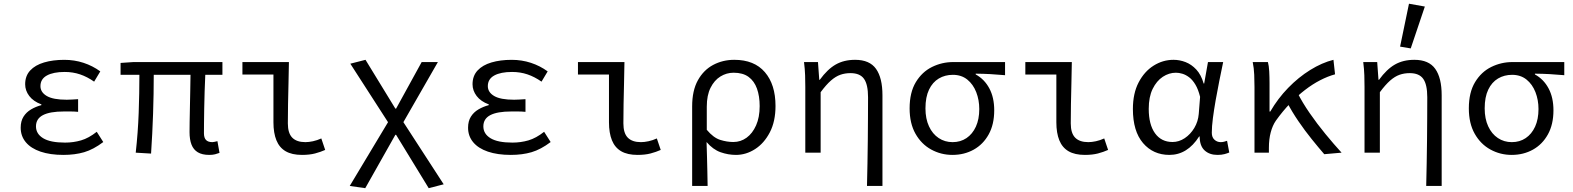

<svg xmlns="http://www.w3.org/2000/svg" viewBox="-20 -819 8440 1030"><path d="M320 12Q249 12 197.5 -5.5Q146 -23 118.5 -56Q91 -89 91 -134Q91 -169 106 -193Q121 -217 146.5 -232Q172 -247 202 -255V-259Q159 -275 137 -304Q115 -333 115 -367Q115 -412 142 -441Q169 -470 216.5 -484Q264 -498 325 -498Q379 -498 428 -482Q477 -466 518 -436L485 -381Q448 -407 409.5 -420Q371 -433 327 -433Q266 -433 231.5 -414Q197 -395 197 -357Q197 -324 231 -304Q265 -284 338 -284Q352 -284 366.5 -285Q381 -286 399 -287V-219Q378 -221 359.5 -221Q341 -221 323 -221Q248 -221 210.5 -201.5Q173 -182 173 -141Q173 -101 211.5 -77.5Q250 -54 329 -54Q374 -54 415 -66Q456 -78 499 -112L534 -57Q481 -17 431.5 -2.5Q382 12 320 12Z M1102.6 12Q1064.6 12 1041.3 -2Q1017.9 -16 1007.3 -43.4Q996.8 -70.7 996.8 -110.3Q996.8 -129 997.3 -163.9Q997.8 -198.7 998.8 -242.7Q999.8 -286.6 1000.6 -332.2Q1001.4 -377.8 1002 -417.8H804.8Q804.8 -316.1 801.2 -209Q797.6 -101.8 790.4 4.9L708.1 0Q720.2 -107.8 724 -213.8Q727.8 -319.7 727.8 -417.8H626.8V-481.4L696.4 -486.1H1173.2V-417.8H1081.3Q1079.3 -376.8 1077.8 -329.6Q1076.3 -282.5 1075.5 -237.4Q1074.7 -192.2 1074.4 -157.1Q1074.1 -121.9 1074.1 -104.3Q1074.1 -79.3 1085.3 -67.9Q1096.4 -56.5 1119.3 -56.5Q1124.3 -56.5 1130.3 -58Q1136.2 -59.5 1146.4 -61.7L1157.6 1.1Q1147.1 5.2 1134.1 8.6Q1121.1 12 1102.6 12Z M1600.1 12Q1546.1 12 1512.4 -7.6Q1478.7 -27.2 1462.8 -66.4Q1446.9 -105.6 1446.9 -163V-419.1H1280.5V-486.1H1529.9Q1529.1 -431.7 1527.7 -373.9Q1526.3 -316 1525.2 -260.7Q1524.2 -205.5 1524.2 -157Q1524.2 -104.5 1547.9 -80.5Q1571.5 -56.5 1618.3 -56.5Q1636.7 -56.5 1659 -61.3Q1681.3 -66.1 1703.7 -76.3L1724.5 -14.7Q1699.5 -3.5 1669.9 4.3Q1640.2 12 1600.1 12Z M1939.4 190.5 1856.2 178.5 2061.6 -163.5 1859.3 -477.3 1940.8 -498.1 2100.9 -236.4H2104.9L2242.1 -486.1H2329.1L2144 -163.7L2360.2 169.7L2279.9 190.5L2104.9 -95.7H2100.9Z M2720 12Q2649 12 2597.5 -5.5Q2546 -23 2518.5 -56Q2491 -89 2491 -134Q2491 -169 2506 -193Q2521 -217 2546.5 -232Q2572 -247 2602 -255V-259Q2559 -275 2537 -304Q2515 -333 2515 -367Q2515 -412 2542 -441Q2569 -470 2616.5 -484Q2664 -498 2725 -498Q2779 -498 2828 -482Q2877 -466 2918 -436L2885 -381Q2848 -407 2809.5 -420Q2771 -433 2727 -433Q2666 -433 2631.5 -414Q2597 -395 2597 -357Q2597 -324 2631 -304Q2665 -284 2738 -284Q2752 -284 2766.5 -285Q2781 -286 2799 -287V-219Q2778 -221 2759.5 -221Q2741 -221 2723 -221Q2648 -221 2610.5 -201.5Q2573 -182 2573 -141Q2573 -101 2611.5 -77.5Q2650 -54 2729 -54Q2774 -54 2815 -66Q2856 -78 2899 -112L2934 -57Q2881 -17 2831.5 -2.5Q2782 12 2720 12Z M3400.1 12Q3346.1 12 3312.4 -7.6Q3278.7 -27.2 3262.8 -66.4Q3246.9 -105.6 3246.9 -163V-419.1H3080.5V-486.1H3329.9Q3329.1 -431.7 3327.7 -373.9Q3326.3 -316 3325.2 -260.7Q3324.2 -205.5 3324.2 -157Q3324.2 -104.5 3347.9 -80.5Q3371.5 -56.5 3418.3 -56.5Q3436.7 -56.5 3459 -61.3Q3481.3 -66.1 3503.7 -76.3L3524.5 -14.7Q3499.5 -3.5 3469.9 4.3Q3440.2 12 3400.1 12Z M3693.1 178.5V-248.2Q3693.1 -332.9 3723.7 -388.1Q3754.3 -443.3 3805.7 -470.7Q3857.2 -498.1 3919.1 -498.1Q4026.4 -498.1 4083.3 -431.8Q4140.3 -365.5 4140.3 -250.4Q4140.3 -167.6 4109.8 -109Q4079.3 -50.4 4030.8 -19.2Q3982.3 12 3928.3 12Q3886.3 12 3845.7 -2.3Q3805.1 -16.6 3770.4 -57Q3771.8 -13.4 3772.8 24.1Q3773.9 61.5 3774.6 98.6Q3775.3 135.7 3776.1 178.5ZM3914.1 -57.2Q3953.4 -57.2 3985.2 -80.3Q4016.9 -103.3 4036.1 -146.5Q4055.3 -189.7 4055.3 -249.7Q4055.3 -303.3 4040.8 -343.7Q4026.3 -384 3995.8 -406.5Q3965.2 -428.9 3915.6 -428.9Q3877.3 -428.9 3844.6 -408.6Q3811.9 -388.4 3791.8 -348.1Q3771.6 -307.9 3771.6 -246.9V-122.6Q3807.1 -80.2 3843.3 -68.7Q3879.6 -57.2 3914.1 -57.2Z M4631 178.5Q4632.4 119.3 4633.6 57.3Q4634.8 -4.7 4635.4 -66.4Q4635.9 -128.2 4636.3 -186.6Q4636.7 -245.1 4636.7 -297.4Q4636.7 -365.6 4615 -396.1Q4593.3 -426.7 4542.6 -426.7Q4513.1 -426.7 4487.9 -417.8Q4462.7 -408.9 4437.6 -386.9Q4412.4 -364.9 4382.4 -324.4V0H4300.1V-352.6Q4300.1 -382 4299.1 -414.9Q4298 -447.9 4293.2 -486.1H4368.1L4375 -390.9H4377.8Q4418.9 -447.5 4463.1 -472.8Q4507.4 -498.1 4567.4 -498.1Q4645.2 -498.1 4679.6 -449.5Q4714 -401 4714 -308V178.5Z M5089.6 12Q5028 12 4975.4 -16.9Q4922.8 -45.7 4891.2 -101.5Q4859.7 -157.2 4859.7 -237.7Q4859.7 -323 4893 -378.2Q4926.3 -433.3 4979.8 -459.7Q5033.3 -486.1 5093.8 -486.1H5371.7V-415.6Q5329.8 -419.4 5292.9 -421.4Q5256 -423.5 5214.2 -423.8V-419.8Q5261.2 -393.9 5287.4 -344.8Q5313.6 -295.8 5313.6 -227.4Q5313.6 -151.7 5284 -98.2Q5254.4 -44.6 5203.6 -16.3Q5152.9 12 5089.6 12ZM5090.3 -56.5Q5132.5 -56.5 5164.7 -78.1Q5196.9 -99.8 5215.2 -139.6Q5233.4 -179.4 5233.4 -234Q5233.4 -282.6 5217.1 -324.6Q5200.7 -366.6 5169.2 -392.1Q5137.6 -417.6 5091.6 -417.6Q5049.7 -417.6 5016.4 -397.9Q4983.1 -378.2 4963.9 -338.3Q4944.7 -298.4 4944.7 -237.7Q4944.7 -182 4963.6 -141.3Q4982.4 -100.5 5015.5 -78.5Q5048.5 -56.5 5090.3 -56.5Z M5800.1 12Q5746.1 12 5712.4 -7.6Q5678.7 -27.2 5662.8 -66.4Q5646.9 -105.6 5646.9 -163V-419.1H5480.5V-486.1H5729.9Q5729.1 -431.7 5727.7 -373.9Q5726.3 -316 5725.2 -260.7Q5724.2 -205.5 5724.2 -157Q5724.2 -104.5 5747.9 -80.5Q5771.5 -56.5 5818.3 -56.5Q5836.7 -56.5 5859 -61.3Q5881.3 -66.1 5903.7 -76.3L5924.5 -14.7Q5899.5 -3.5 5869.9 4.3Q5840.2 12 5800.1 12Z M6253.5 12Q6166.4 12 6111.9 -51.5Q6057.5 -115.1 6057.5 -234.2Q6057.5 -318.1 6088.3 -376.9Q6119 -435.7 6168.7 -466.9Q6218.3 -498.1 6275.4 -498.1Q6308.4 -498.1 6340.2 -485.8Q6371.9 -473.5 6397.6 -446Q6423.4 -418.4 6437.2 -370.9H6439.9L6460.3 -486.1H6541.8Q6531.8 -438.1 6521.2 -385.6Q6510.7 -333.1 6501.6 -281.8Q6492.6 -230.4 6486.7 -185.4Q6480.8 -140.4 6480.8 -106.8Q6480.8 -82.4 6495 -69.5Q6509.1 -56.5 6528.8 -56.5Q6537.1 -56.5 6546 -58.6Q6555 -60.7 6562.7 -63.7L6574.5 -0.9Q6564.6 3.5 6548.8 7.8Q6533 12 6511.4 12Q6468.4 12 6442.2 -12.1Q6415.9 -36.2 6415.6 -86.8H6412.9Q6349.6 12 6253.5 12ZM6270.2 -57.2Q6304.5 -57.2 6335.5 -77.7Q6366.4 -98.3 6387 -132.7Q6407.5 -167.1 6410.8 -207.9L6418 -299.5Q6408.3 -339.1 6393 -364.8Q6377.7 -390.4 6359.6 -404.1Q6341.4 -417.9 6323 -423.4Q6304.7 -428.9 6288.1 -428.9Q6251.3 -428.9 6217.9 -407Q6184.6 -385 6163.5 -342.1Q6142.5 -299.2 6142.5 -234.9Q6142.5 -150.9 6176.2 -104Q6210 -57.2 6270.2 -57.2Z M6709.8 0V-352.6Q6709.8 -382 6708.4 -417.8Q6707 -453.6 6700.3 -486.1H6781.8Q6787.2 -466.8 6788.9 -435.9Q6790.5 -404.9 6790.5 -372.7V-220.6H6794.5Q6835 -290.4 6890.3 -347.4Q6945.7 -404.4 7008.6 -443.5Q7071.5 -482.6 7133.4 -498.1L7142 -420.3Q7102.8 -409.6 7062 -388.5Q7021.1 -367.4 6980.7 -336.3Q6940.2 -305.2 6900.6 -263.9Q6861 -222.7 6824.4 -171.5Q6806.6 -145.6 6796.9 -108.9Q6787.1 -72.3 6787.1 -25.3V0ZM7084.1 8.2Q7053.2 -27.4 7016.6 -72.9Q6979.9 -118.3 6945.6 -168.6Q6911.2 -218.8 6885.1 -269L6940.3 -321.6Q6966.6 -269.1 7006 -212.1Q7045.3 -155.2 7090.2 -100.5Q7135.1 -45.8 7177 0Z M7631 178.5Q7632.4 119.3 7633.6 57.3Q7634.8 -4.7 7635.4 -66.4Q7635.9 -128.2 7636.3 -186.6Q7636.7 -245.1 7636.7 -297.4Q7636.7 -365.6 7615 -396.1Q7593.3 -426.7 7542.6 -426.7Q7513.1 -426.7 7487.9 -417.8Q7462.7 -408.9 7437.6 -386.9Q7412.4 -364.9 7382.4 -324.4V0H7300.1V-352.6Q7300.1 -382 7299.1 -414.9Q7298 -447.9 7293.2 -486.1H7368.1L7375 -390.9H7377.8Q7418.9 -447.5 7463.1 -472.8Q7507.4 -498.1 7567.4 -498.1Q7645.2 -498.1 7679.6 -449.5Q7714 -401 7714 -308V178.5ZM7548 -559.3 7490.9 -568.9 7538.6 -799 7623.7 -783.9Z M8089.6 12Q8028 12 7975.4 -16.9Q7922.8 -45.7 7891.2 -101.5Q7859.7 -157.2 7859.7 -237.7Q7859.7 -323 7893 -378.2Q7926.3 -433.3 7979.8 -459.7Q8033.3 -486.1 8093.8 -486.1H8371.7V-415.6Q8329.8 -419.4 8292.9 -421.4Q8256 -423.5 8214.2 -423.8V-419.8Q8261.2 -393.9 8287.4 -344.8Q8313.6 -295.8 8313.6 -227.4Q8313.6 -151.7 8284 -98.2Q8254.4 -44.6 8203.6 -16.3Q8152.9 12 8089.6 12ZM8090.3 -56.5Q8132.5 -56.5 8164.7 -78.1Q8196.9 -99.8 8215.2 -139.6Q8233.4 -179.4 8233.4 -234Q8233.4 -282.6 8217.1 -324.6Q8200.7 -366.6 8169.2 -392.1Q8137.6 -417.6 8091.6 -417.6Q8049.7 -417.6 8016.4 -397.9Q7983.1 -378.2 7963.9 -338.3Q7944.7 -298.4 7944.7 -237.7Q7944.7 -182 7963.6 -141.3Q7982.4 -100.5 8015.5 -78.5Q8048.5 -56.5 8090.3 -56.5Z"/></svg>

Font: Source Code Pro ExtraLight
Style: Regular
Weight: 200
Monospace: yes
Designer: Paul D. Hunt, Teo Tuominen
Foundry: Adobe
Version: Version 1.026;hotconv 1.1.0;makeotfexe 2.6.0